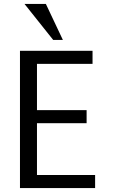

<svg xmlns="http://www.w3.org/2000/svg" viewBox="-20 -949 602 971"><path d="M298 -747 212 -929H104L249 -747ZM461 2V-64H167V-326H418V-392H167V-626H448V-692H81V2Z"/></svg>

Font: Repo
Style: Regular
Weight: 400
Designer: Stefan Peev
Foundry: Context Ltd
Version: Version 0.000